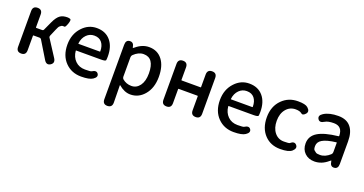

<svg xmlns="http://www.w3.org/2000/svg" viewBox="-39 -1256 4112 2171"><g transform="rotate(20 2017.5 -170.5)"><path d="M145 0Q87 0 87 -60V-490Q87 -550 145 -550Q202 -550 202 -490V-336Q202 -331 207 -331H279Q291 -331 296 -342L344 -447Q376 -517 413 -542Q445 -564 498 -564Q520 -564 534 -557Q548 -550 531 -500Q513 -450 501 -453Q496 -454 484 -454Q472 -454 464 -448Q456 -442 446.5 -434.5Q437 -427 419 -384L384 -302Q378 -289 386 -277L514 -79Q546 -29 501 0Q456 28 425 -24L301 -228Q294 -240 280 -240H207Q202 -240 202 -235V-60Q202 0 145 0Z M870 13Q755 13 680 -63Q602 -142 602 -275Q602 -403 680 -486Q752 -564 853 -564Q960 -564 1020 -492Q1078 -423 1078 -304Q1078 -273 1075 -259Q1072 -245 1016 -245H720Q715 -245 715 -240Q722 -167 767.5 -122Q813 -77 885 -77Q953 -77 963 -84Q1013 -116 1036 -82Q1059 -47 1009 -14Q969 13 870 13ZM715 -330Q714 -325 719 -325H973Q978 -325 978 -330Q978 -396 946.5 -435Q915 -474 855 -474Q801 -474 763 -436Q722 -395 715 -330Z M1263 223Q1206 223 1206 163V-491Q1206 -550 1252 -553Q1299 -557 1308 -499Q1309 -490 1310.5 -490Q1312 -490 1327 -502Q1401 -564 1482 -564Q1585 -564 1643 -487Q1699 -413 1699 -284Q1699 -148 1627 -65Q1560 13 1462 13Q1390 13 1321 -46Q1317 -49 1317 -44L1320 162Q1321 222 1263 223ZM1580 -282Q1580 -468 1451 -468Q1389 -468 1333 -413Q1321 -401 1321 -384V-148Q1321 -132 1333 -121Q1379 -82 1440.5 -82Q1502 -82 1541 -135Q1580 -188 1580 -282Z M1894 0Q1836 0 1836 -60V-490Q1836 -550 1894 -550Q1951 -550 1951 -490V-340Q1951 -335 1956 -335H2182Q2187 -335 2187 -340V-490Q2187 -550 2245 -550Q2302 -550 2302 -490V-60Q2302 0 2245 0Q2187 0 2187 -60V-229Q2187 -234 2182 -234H1956Q1951 -234 1951 -229V-60Q1951 0 1894 0Z M2705 13Q2590 13 2515 -63Q2437 -142 2437 -275Q2437 -403 2515 -486Q2587 -564 2688 -564Q2795 -564 2855 -492Q2913 -423 2913 -304Q2913 -273 2910 -259Q2907 -245 2851 -245H2555Q2550 -245 2550 -240Q2557 -167 2602.5 -122Q2648 -77 2720 -77Q2788 -77 2798 -84Q2848 -116 2871 -82Q2894 -47 2844 -14Q2804 13 2705 13ZM2550 -330Q2549 -325 2554 -325H2808Q2813 -325 2813 -330Q2813 -396 2781.5 -435Q2750 -474 2690 -474Q2636 -474 2598 -436Q2557 -395 2550 -330Z M3265 13Q3150 13 3078 -62Q3002 -141 3002 -274Q3002 -407 3084 -488Q3160 -564 3274 -564Q3363 -564 3392 -538Q3437 -499 3406 -464Q3375 -429 3352.5 -449Q3330 -469 3280 -469Q3210 -469 3165.5 -415.5Q3121 -362 3121 -275Q3121 -188 3164 -134.5Q3207 -81 3276 -81Q3337 -81 3346 -88Q3391 -127 3420 -93Q3449 -60 3405 -20Q3367 13 3265 13Z M3677 13Q3605 13 3560 -30.5Q3515 -74 3515 -146Q3515 -234 3593.5 -282.5Q3672 -331 3838 -349Q3844 -350 3844 -356Q3842 -470 3739 -470Q3668 -470 3633 -448Q3582 -416 3559 -453Q3535 -491 3586 -523Q3651 -564 3759 -564Q3860 -564 3910 -502Q3959 -443 3959 -331V-59Q3959 0 3912 3Q3866 7 3858 -51L3857 -56Q3856 -63 3854 -63Q3852 -63 3838 -51Q3764 13 3677 13ZM3712 -78Q3774 -78 3832 -131Q3844 -142 3844 -159V-272Q3844 -277 3839 -276Q3726 -263 3674 -232Q3626 -203 3626 -154Q3626 -115 3638.5 -105.5Q3651 -96 3662 -87Q3673 -78 3712 -78Z"/></g></svg>

Font: Resource Han Rounded KR Medium
Style: Regular
Weight: 500
Designer: Cyano Hao (round all glyphs); Ryoko NISHIZUKA 西塚涼子 (kana, bopomofo & ideographs); Paul D. Hunt (Latin, Greek & Cyrillic)
Foundry: Cyano Hao
Version: 0.990